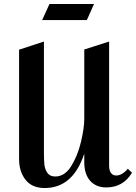

<svg xmlns="http://www.w3.org/2000/svg" viewBox="-20 -936 684 966"><path d="M529 -101Q529 -80 538 -66.5Q547 -53 565 -53Q580 -53 595.5 -62.5Q611 -72 623 -87L644 -67Q600 7 514 7Q464 7 434 -26Q404 -59 404 -120V-163Q347 10 205 10Q141 10 108.5 -31.5Q76 -73 76 -135V-686L201 -727V-167Q201 -130 203.5 -107Q206 -84 218.5 -66Q231 -48 258 -48Q306 -48 338.5 -100.5Q371 -153 387.5 -222.5Q404 -292 404 -338V-687L529 -727ZM453 -916H229L192 -835H417Z"/></svg>

Font: Amita
Style: Bold
Weight: 700
Designer: Eduardo Rodriguez Tunni, Modular Infotech, Brian J. Bonislawsky
Foundry: Eduardo Rodriguez Tunni, Modular Infotech, Brian J. Bonislawsky
Version: Version 1.003